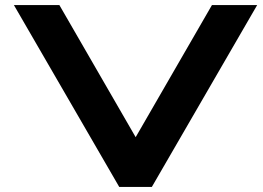

<svg xmlns="http://www.w3.org/2000/svg" viewBox="-20 -740 1043 760"><path d="M517 -197 819 -720H998L581 0H452L35 -720H215Z"/></svg>

Font: Orbitron
Style: Black
Weight: 900
Designer: Matt McInerney
Foundry: Matt McInerney
Version: 1.000